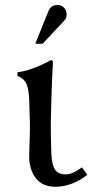

<svg xmlns="http://www.w3.org/2000/svg" viewBox="-20 -734 401 757"><path d="M98.1 -224.6Q98.1 -237.3 97.7 -255.9Q97.2 -274.4 96.4 -298.8Q95.7 -323.2 95.2 -335.9Q94.2 -379.9 84.7 -402.1Q75.2 -424.3 48.8 -434.6V-449.2Q78.1 -452.1 115.5 -466.6Q152.8 -481 182.1 -498L189 -490.7Q185.1 -428.7 183.1 -357.9Q182.6 -344.2 181.4 -301.3Q180.2 -258.3 180.2 -244.1Q180.2 -206.1 182.1 -134.8Q183.6 -86.9 196 -66.7Q208.5 -46.4 239.3 -46.4Q265.6 -46.4 303.2 -74.2L324.2 -44.9Q299.3 -24.4 266.1 -11Q232.9 2.4 198.7 2.4Q147.5 2.4 121.3 -31.5Q95.2 -65.4 95.2 -115.2Q95.2 -140.1 96.7 -176.3Q98.1 -212.4 98.1 -224.6ZM147.9 -561.5H119.1L171.4 -691.4Q174.3 -698.7 179.7 -704.1Q189.9 -714.4 205.6 -714.4Q221.7 -714.4 232.2 -704.1Q242.7 -693.8 242.7 -678.2Q242.7 -662.1 234.4 -653.8Z"/></svg>

Font: Flanker
Style: Regular
Weight: 400
Designer: Flanker
Foundry: Flanker
Version: Version 2.027